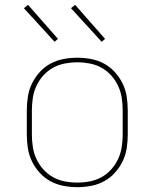

<svg xmlns="http://www.w3.org/2000/svg" viewBox="-20 -767 640 795"><path d="M300 8Q271 8 242.5 2.5Q214 -3 189 -16.5Q164 -30 144.5 -51.5Q125 -73 112.5 -98.5Q100 -124 95.5 -152.5Q91 -181 91 -210V-310Q91 -339 95.5 -367.5Q100 -396 112.5 -421.5Q125 -447 144.5 -468.5Q164 -490 189 -503.5Q214 -517 242.5 -522.5Q271 -528 300 -528Q329 -528 357.5 -522.5Q386 -517 411 -503.5Q436 -490 455.5 -468.5Q475 -447 487.5 -421.5Q500 -396 504.5 -367.5Q509 -339 509 -310V-210Q509 -181 504.5 -152.5Q500 -124 487.5 -98.5Q475 -73 455.5 -51.5Q436 -30 411 -16.5Q386 -3 357.5 2.5Q329 8 300 8ZM300 -11Q326 -11 352 -16Q378 -21 400.5 -33.5Q423 -46 440.5 -65.5Q458 -85 469 -108.5Q480 -132 484 -158Q488 -184 488 -210V-310Q488 -336 484 -362Q480 -388 469 -411.5Q458 -435 440.5 -454.5Q423 -474 400.5 -486.5Q378 -499 352 -504Q326 -509 300 -509Q274 -509 248 -504Q222 -499 199.5 -486.5Q177 -474 159.5 -454.5Q142 -435 131 -411.5Q120 -388 116 -362Q112 -336 112 -310V-210Q112 -184 116 -158Q120 -132 131 -108.5Q142 -85 159.5 -65.5Q177 -46 199.5 -33.5Q222 -21 248 -16Q274 -11 300 -11ZM401 -594 274 -733 291 -747 415 -606ZM206 -594 79 -733 96 -747 220 -606Z"/></svg>

Font: Iosevka SS04 Thin Extended
Style: Regular
Weight: 100
Width: 7
Monospace: yes
Designer: Belleve Invis
Foundry: Belleve Invis
Version: Version 19.0.0; ttfautohint (v1.8.4)